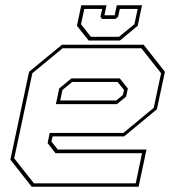

<svg xmlns="http://www.w3.org/2000/svg" viewBox="-20 -710 666 730"><path d="M526 -540 607 -437 576.5 -294.5 452 -191.5H180L175.5 -172L199.5 -141.5H537L507 0H100.5L19.5 -103L90.5 -437L215.5 -540ZM435.5 -412 466 -373.5 459.5 -343 424.5 -314H192.5L205 -373.5L251.5 -412ZM517.5 -526.5H218L103 -431.5L34 -108L109 -13H496L520 -127.5H191L161 -166L169 -204.5H449L564.5 -300L592.5 -431.5ZM427 -398.5H254.5L217.5 -368L209 -328H422L447.5 -349L451.5 -368ZM317 -556 272.5 -612 289 -690H385L377 -652H416L424 -690H520L503.5 -612L436 -556ZM325.5 -570H432.5L491 -618L503.5 -676H435.5L429 -646L419 -638H368L362 -646L368.5 -676H300.5L288 -618Z"/></svg>

Font: Tourney Thin Thin
Style: Italic
Weight: 250
Italic angle: -12°
Version: Version 1.015